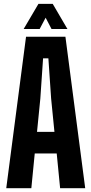

<svg xmlns="http://www.w3.org/2000/svg" viewBox="-20 -994 483 1014"><path d="M13 0 117.5 -800H325.5L430 0H297.5L279.5 -183.5H163.5L145.5 0ZM175.5 -297.5H267.5L250 -473.5L235.5 -686H207.5L193 -473.5ZM105 -841 183 -973.5H258.5L336 -841H252L221 -900.5L189.5 -841Z"/></svg>

Font: Big Shoulders Display Thin ExtraBold
Style: Regular
Weight: 800
Version: Version 2.002